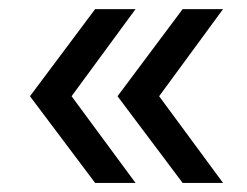

<svg xmlns="http://www.w3.org/2000/svg" viewBox="-20 -477 545 423"><path d="M46 -265 189.6 -456.9H278.6L137.7 -265L278.6 -74H189.6ZM238.9 -265 382.4 -456.9H471.4L330.6 -265L471.4 -74H382.4Z"/></svg>

Font: iiserrat Thin
Style: Regular
Weight: 100
Designer: Akira Ohta
Foundry: Akira Ohta
Version: Version 1.200;Glyphs 3.3.1 (3343)